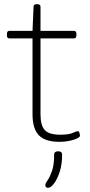

<svg xmlns="http://www.w3.org/2000/svg" viewBox="-20 -670 430 915"><path d="M264 6Q196 6 165.5 -25Q135 -56 135 -126V-487H25Q13 -487 13 -501V-509Q13 -523 25 -523H135L140 -638Q140 -650 155 -650H158Q173 -650 173 -638V-523H332Q344 -523 344 -509V-501Q344 -487 332 -487H173V-126Q173 -71 194 -49.5Q215 -28 267 -28Q308 -28 326.5 -36.5Q345 -45 351 -45Q356 -45 358.5 -37Q361 -29 361 -23Q361 -17 346.5 -10Q332 -3 309.5 1.5Q287 6 264 6ZM209 225Q196 225 196 212Q196 204 206.5 189.5Q217 175 227.5 146Q238 117 238 67Q238 51 257 51Q276 51 276 67Q276 113 264.5 148.5Q253 184 237.5 204.5Q222 225 209 225Z"/></svg>

Font: Asap Expanded Thin
Style: Regular
Weight: 100
Width: 7
Designer: Pablo Cosgaya
Foundry: Omnibus-Type
Version: Version 3.001; ttfautohint (v1.8.4.7-5d5b)